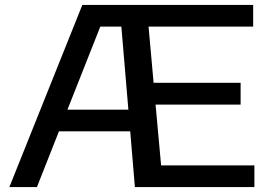

<svg xmlns="http://www.w3.org/2000/svg" viewBox="-20 -760 1104 780"><path d="M634.5 -88H1013.5V0H528L509 -226.5H219.5L130 0H18L314.5 -740H1008.5V-652H583.5L604 -423.5H957.5V-335H612ZM254 -314.5H501.5L473 -652H387.5Z"/></svg>

Font: Encode Sans Expanded Medium
Style: Regular
Weight: 500
Width: 7
Designer: Multiple Designers
Foundry: Impallari Type
Version: Version 2.000